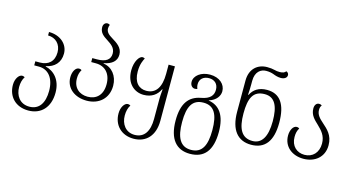

<svg xmlns="http://www.w3.org/2000/svg" viewBox="-102 -1197 3441 1874"><g transform="rotate(15 1619.0 -260.0)"><path d="M259 251C385 251 472 165 472 14C472 -117 397 -189 313 -208V-212C397 -228 453 -284 453 -375C453 -468 375 -542 257 -542V-507C334 -507 389 -453 389 -371C389 -280 334 -231 248 -231H202V-190H250C343 -190 407 -116 407 14C407 135 358 212 259 212C161 212 114 136 114 52C114 11 123 -25 142 -54C133 -59 124 -62 116 -62C83 -62 50 -15 50 47C50 165 129 251 259 251Z M784 11C907 11 998 -67 998 -196C998 -296 936 -372 851 -382V-386C931 -401 978 -440 978 -505C978 -577 920 -611 870 -642C834 -664 804 -686 804 -725C804 -737 807 -750 812 -762C807 -767 798 -771 788 -771C762 -771 746 -749 746 -723C746 -666 785 -639 826 -613C868 -585 912 -558 912 -499C912 -438 868 -405 778 -405H731V-365H778C872 -365 932 -300 932 -194C932 -83 869 -29 783 -29C699 -29 637 -81 637 -175C637 -211 644 -237 660 -264C651 -271 642 -273 634 -273C597 -273 572 -224 572 -170C572 -58 664 11 784 11Z M1322 251C1448 251 1531 165 1531 14V-536H1467V-443C1467 -308 1418 -233 1321 -233C1248 -233 1193 -283 1193 -394C1193 -470 1215 -510 1227 -534C1218 -538 1211 -541 1204 -541C1172 -541 1129 -481 1129 -388C1129 -256 1213 -188 1306 -188C1387 -188 1441 -228 1468 -287H1473C1469 -243 1467 -213 1467 -195V14C1467 135 1421 212 1322 212C1232 212 1182 139 1182 54C1182 11 1191 -25 1210 -54C1201 -59 1192 -62 1184 -62C1151 -62 1118 -15 1118 50C1118 168 1199 251 1322 251Z M1891 251C2035 251 2111 161 2111 -28C2111 -196 2046 -282 1936 -299V-301C2009 -323 2041 -374 2041 -420C2041 -490 1981 -547 1884 -547C1795 -547 1727 -496 1727 -433C1727 -394 1752 -375 1774 -375C1783 -375 1792 -377 1799 -379C1794 -393 1790 -407 1790 -427C1790 -478 1828 -511 1884 -511C1938 -511 1977 -478 1977 -418C1977 -363 1947 -321 1857 -305C1737 -283 1674 -200 1674 -28C1674 161 1756 251 1891 251ZM1892 211C1783 211 1739 126 1739 -30C1739 -188 1782 -266 1894 -266C2001 -266 2045 -188 2045 -28C2045 123 2005 211 1892 211Z M2445 11C2584 11 2657 -80 2657 -267C2657 -455 2591 -547 2460 -547C2377 -547 2325 -510 2297 -453H2292C2295 -488 2296 -529 2296 -559V-594C2296 -688 2350 -724 2404 -724C2436 -724 2459 -719 2478 -712C2503 -702 2529 -694 2558 -694C2590 -694 2619 -709 2619 -738C2619 -753 2610 -767 2592 -771C2585 -755 2561 -747 2533 -747C2512 -747 2496 -749 2478 -754C2458 -759 2436 -762 2404 -762C2309 -762 2232 -701 2232 -580V-266C2232 -80 2312 11 2445 11ZM2449 -28C2340 -28 2296 -110 2296 -266C2296 -420 2332 -501 2450 -501C2551 -501 2592 -418 2592 -265C2592 -108 2542 -28 2449 -28Z M2974 11C3089 11 3179 -59 3179 -179C3179 -282 3120 -330 3070 -375C3032 -409 2999 -440 2999 -490C2999 -510 3004 -526 3014 -538C3008 -543 2998 -547 2985 -547C2959 -547 2942 -523 2942 -490C2942 -422 2984 -385 3026 -345C3069 -303 3113 -260 3113 -179C3113 -87 3056 -29 2974 -29C2898 -29 2837 -81 2837 -173C2837 -210 2843 -237 2860 -264C2851 -271 2842 -273 2834 -273C2797 -273 2772 -224 2772 -170C2772 -58 2860 11 2974 11Z"/></g></svg>

Font: Noto Serif Georgian Light
Style: Regular
Weight: 300
Designer: Monotype Design Team, Akaki Razmadze
Foundry: Google LLC
Version: Version 2.003